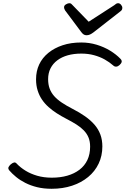

<svg xmlns="http://www.w3.org/2000/svg" viewBox="-20 -1154 780 1193"><path d="M301 19Q251 19 210.5 9Q170 -1 137.5 -17.5Q105 -34 80 -54.5Q55 -75 37 -96Q29 -107 33 -115.5Q37 -124 47 -133Q59 -143 68 -144.5Q77 -146 85 -136Q107 -113 138.5 -93.5Q170 -74 211 -62Q252 -50 302 -50Q355 -50 398.5 -62.5Q442 -75 474 -99.5Q506 -124 523 -160Q540 -196 540 -243Q540 -275 530 -299.5Q520 -324 500.5 -344Q481 -364 454 -381Q427 -398 392 -416Q361 -432 333 -450Q305 -468 281.5 -489Q258 -510 241 -535Q224 -560 214 -591.5Q204 -623 204 -661Q204 -712 223.5 -753.5Q243 -795 280.5 -825.5Q318 -856 369.5 -873Q421 -890 485 -890Q535 -890 581 -876Q627 -862 664.5 -839Q702 -816 728 -789Q738 -779 736 -769.5Q734 -760 723 -750Q713 -741 703 -740Q693 -739 685 -746Q660 -768 630.5 -784.5Q601 -801 564.5 -811Q528 -821 485 -821Q439 -821 401.5 -810.5Q364 -800 336.5 -779.5Q309 -759 294 -729.5Q279 -700 279 -662Q279 -629 288.5 -603.5Q298 -578 316.5 -557Q335 -536 364 -516.5Q393 -497 432 -477Q475 -455 509 -431Q543 -407 567 -379.5Q591 -352 603.5 -318.5Q616 -285 616 -244Q616 -186 593 -137.5Q570 -89 527.5 -54Q485 -19 427.5 0Q370 19 301 19ZM714 -1134Q724 -1134 732 -1124.5Q740 -1115 740 -1106Q740 -1098 737.5 -1093.5Q735 -1089 730 -1085L561 -953Q549 -944 539 -939.5Q529 -935 517 -935Q507 -935 499 -940.5Q491 -946 484 -956L384 -1090Q380 -1097 379 -1101.5Q378 -1106 378 -1109Q378 -1120 390 -1127Q402 -1134 410 -1134Q419 -1134 423 -1130Q427 -1126 432 -1121L531 -1019L689 -1121Q696 -1126 701 -1130Q706 -1134 714 -1134Z"/></svg>

Font: Playwrite DK Loopet Light
Style: Regular
Weight: 300
Version: Version 1.003